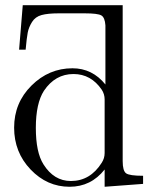

<svg xmlns="http://www.w3.org/2000/svg" viewBox="-20 -703 595 734"><path d="M34 -215Q34 -310 100.5 -376Q167 -442 257 -442Q333 -442 383 -380V-606Q381 -636 367.5 -644Q354 -652 304 -652H204Q163 -652 139 -645.5Q115 -639 102.5 -619Q90 -599 86 -578.5Q82 -558 78 -513H53L67 -683H449V-87Q449 -50 462 -40.5Q475 -31 527 -31V0L380 11V-55Q328 11 246 11Q160 11 97 -55Q34 -121 34 -215ZM117 -214Q117 -121 146 -75Q186 -11 251 -11Q325 -11 369 -81Q380 -98 380 -118V-323Q380 -343 369 -360Q328 -420 261 -420Q191 -420 148 -356Q117 -308 117 -214Z"/></svg>

Font: CMU Serif
Style: Roman
Weight: 500
Version: Version 0.7.0